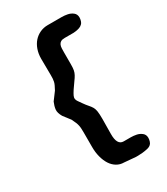

<svg xmlns="http://www.w3.org/2000/svg" viewBox="-206 -776 884 1019"><g transform="rotate(-30 236.5 -267.0)"><path d="M346 -687Q363 -687 381 -683.5Q399 -680 413 -669Q427 -658 427 -638Q427 -628 423.5 -617Q420 -606 414 -601Q406 -593 395 -589.5Q384 -586 374 -584.5Q364 -583 357 -583Q350 -583 349 -583H304Q289 -583 280.5 -578Q272 -573 268 -564Q264 -555 263.5 -543Q263 -531 263 -518V-446Q263 -423 260.5 -410Q258 -397 251.5 -385Q245 -373 234.5 -359Q224 -345 208 -321Q197 -304 192.5 -294Q188 -284 189 -276Q190 -268 196 -259.5Q202 -251 211 -238Q225 -218 235 -207Q245 -196 251.5 -185Q258 -174 260.5 -157.5Q263 -141 263 -111L262 -20Q261 49 301 49H344Q361 49 378.5 52.5Q396 56 410 67Q424 78 424 98Q424 108 420.5 119Q417 130 411 135Q403 143 387.5 146.5Q372 150 356.5 151.5Q341 153 329 153Q317 153 316 153L247 147Q223 147 203 135Q183 123 169.5 102Q156 81 148.5 52.5Q141 24 141 -8V-93Q141 -109 140.5 -120Q140 -131 138 -141Q136 -151 131.5 -162Q127 -173 119 -189L86 -232Q71 -258 73 -277.5Q75 -297 85 -320L120 -367Q128 -382 132.5 -391.5Q137 -401 139 -410Q141 -419 141.5 -428Q142 -437 142 -450L141 -549Q141 -580 150 -605.5Q159 -631 175 -649Q191 -667 213 -677Q235 -687 260 -687Z"/></g></svg>

Font: BM JUA 
Style: Regular
Weight: 400
Designer: BONGJIN KIM, JAEHYUN KEUM, JUHEE TAE
Foundry: WOOWA BROTHERS Corporation.
Version: Version 1.000